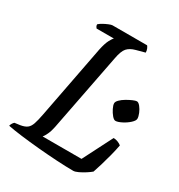

<svg xmlns="http://www.w3.org/2000/svg" viewBox="-178 -816 863 928"><g transform="rotate(30 253.5 -352.0)"><path d="M367 0Q329 0 276.5 -3Q224 -6 169 -11Q114 -16 66.5 -22Q19 -28 -10 -34Q-8 -42 -3.5 -49Q1 -56 5 -59L35 -63Q59 -67 71.5 -76.5Q84 -86 91 -106.5Q98 -127 105 -164L183 -570Q191 -608 201.5 -628Q212 -648 218 -652H121Q119 -654 116 -659Q113 -664 113 -671Q120 -678 133.5 -685.5Q147 -693 160.5 -698.5Q174 -704 180 -704H373Q377 -700 381 -690.5Q385 -681 385 -670L337 -657Q307 -649 292 -632Q277 -615 269 -571L185 -139Q180 -114 171.5 -96Q163 -78 156 -70H373L457 -235Q470 -235 482 -230Q494 -225 501 -219Q496 -192 487.5 -159Q479 -126 470 -96Q461 -66 454 -46Q445 -38 428 -27Q411 -16 394 -8Q377 0 367 0ZM423 -311Q414 -311 403 -324Q392 -337 383.5 -354Q375 -371 375 -382Q375 -391 386 -402Q397 -413 413 -422.5Q429 -432 444 -438.5Q459 -445 466 -445Q475 -445 485.5 -432Q496 -419 503 -402Q510 -385 510 -373Q510 -362 493.5 -347Q477 -332 456 -321.5Q435 -311 423 -311Z"/></g></svg>

Font: Texturina 72pt 72pt Medium
Style: Italic
Weight: 500
Italic angle: -11°
Designer: Guillermo Torres Carreño
Foundry: Omnibus-Type
Version: Version 1.002; ttfautohint (v1.8.3)